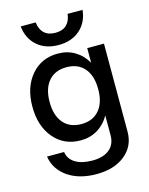

<svg xmlns="http://www.w3.org/2000/svg" viewBox="-133 -797 836 1076"><g transform="rotate(-15 285.5 -259.0)"><path d="M453.1 -713.9Q445.8 -642.6 397.5 -600.3Q349.1 -558.1 273.9 -558.1Q197.8 -558.1 149.7 -600.3Q101.6 -642.6 94.2 -713.9H181.2Q185.5 -672.9 209.2 -650.9Q232.9 -628.9 273.9 -628.9Q314.9 -628.9 338.4 -650.9Q361.8 -672.9 366.2 -713.9ZM520 -500V11.2Q520 94.2 457.5 145Q395 195.8 292 195.8Q191.4 195.8 125.7 150.4Q60.1 105 47.9 28.8H147Q152.3 69.8 189.7 93Q227.1 116.2 289.1 116.2Q352.5 116.2 387.7 87.2Q422.9 58.1 422.9 5.9V-108.9Q396 -61.5 352.8 -35.6Q309.6 -9.8 254.9 -9.8Q159.2 -9.8 100.1 -79.3Q41 -148.9 41 -262.2Q41 -374.5 100.1 -443.8Q159.2 -513.2 254.9 -513.2Q310.1 -513.2 353 -487.5Q396 -461.9 422.9 -415V-500ZM282.2 -97.2Q348.6 -97.2 385.7 -140.6Q422.9 -184.1 422.9 -262.2Q422.9 -340.3 386 -383.5Q349.1 -426.8 282.2 -426.8Q215.3 -426.8 178.2 -383.5Q141.1 -340.3 141.1 -262.2Q141.1 -184.1 178.2 -140.6Q215.3 -97.2 282.2 -97.2Z"/></g></svg>

Font: Overused Grotesk Medium
Style: Regular
Weight: 500
Version: Version 0.002